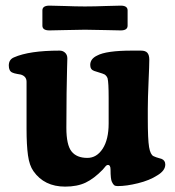

<svg xmlns="http://www.w3.org/2000/svg" viewBox="-20 -657 629 692"><path d="M280.8 -549.8Q253.9 -549.8 214.8 -548.6Q175.8 -547.4 158.2 -547.4Q132.8 -547.4 132.8 -564.5V-619.6Q132.8 -636.7 158.2 -636.7Q175.8 -636.7 214.8 -635.3Q253.9 -633.8 280.8 -633.8H291.5Q321.3 -633.8 359.9 -635.3Q398.4 -636.7 415 -636.7Q439.9 -636.7 439.9 -619.6V-564.5Q439.9 -547.4 415 -547.4Q398.4 -547.4 359.9 -548.6Q321.3 -549.8 291.5 -549.8ZM512.7 -264.2V-230Q512.7 -154.3 517.3 -127Q522 -99.6 533.2 -94.2Q538.1 -91.8 543.2 -90.1Q548.3 -88.4 553.7 -86.9Q559.1 -85.4 562 -84.5Q575.7 -79.1 575.7 -64Q575.7 -42 546.9 -24.9Q519 -6.8 477.5 3.4Q436 13.7 404.3 13.7Q396 13.7 391.8 10.7Q387.7 7.8 383.3 -1.5Q378.4 -11.2 378.4 -45.9Q378.4 -62.5 369.1 -62.5Q366.7 -62.5 364.3 -61Q361.8 -59.6 360.4 -57.6Q358.9 -55.7 355.5 -51.8Q352.1 -47.9 350.1 -45.4Q318.8 -13.2 288.6 1.2Q258.3 15.6 214.8 15.6Q139.6 15.6 100.6 -40Q85.9 -60.5 80.8 -97.4Q75.7 -134.3 75.7 -192.4V-362.3Q75.7 -381.8 55.2 -388.2Q52.7 -388.7 41.5 -390.6Q30.3 -392.6 24.4 -395.5Q11.7 -400.9 11.7 -420.9Q11.7 -442.4 30.3 -450.2Q85.4 -474.6 194.8 -474.6Q206.5 -474.6 214.6 -467Q222.7 -459.5 222.7 -446.3Q222.7 -440.9 221.7 -409.7Q220.7 -378.4 220 -321.3Q219.2 -264.2 219.2 -196.3Q219.2 -134.8 237.8 -111.3Q256.3 -87.9 294.9 -87.9Q328.6 -87.9 350.1 -121.1Q371.6 -154.3 371.6 -212.4V-304.2Q371.6 -359.9 367.7 -375Q365.7 -380.4 362.3 -384Q358.9 -387.7 356.4 -388.9Q354 -390.1 348.6 -392.1Q321.8 -400.4 319.3 -401.4Q305.2 -406.2 305.2 -422.9Q305.2 -444.8 329.6 -456.5Q362.3 -474.6 455.6 -474.6H487.8Q504.4 -474.6 511.2 -466.6Q518.1 -458.5 518.1 -441.9Q518.1 -422.9 515.4 -362.3Q512.7 -301.8 512.7 -264.2Z"/></svg>

Font: Cooper*
Style: Bold
Weight: 700
Designer: Owen Earl
Foundry: indestructible type*
Version: Version 0.001